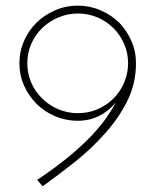

<svg xmlns="http://www.w3.org/2000/svg" viewBox="-20 -654 565 682"><path d="M352 -179Q304 -125 245.5 -78.5Q187 -32 131 8Q127 3 122 -3.5Q117 -10 112 -15Q175 -57 223 -96.5Q271 -136 306 -173Q337 -206 358 -236Q379 -266 391 -290Q367 -260 332.5 -242.5Q298 -225 256 -225Q214 -225 176 -241Q138 -257 110 -285Q82 -313 65.5 -350Q49 -387 49 -429.5Q49 -472 65.5 -509Q82 -546 110 -574Q138 -601 176 -617.5Q214 -634 256.5 -634Q299 -634 337 -617.5Q375 -601 403 -574Q430 -546 446.5 -509Q463 -472 463 -429Q463 -357 432 -295Q401 -233 352 -179ZM130 -304Q154 -280 187 -266Q220 -252 257 -252Q294 -252 326.5 -266Q359 -280 383 -304Q407 -328 421 -360.5Q435 -393 435 -429.5Q435 -466 421 -498Q407 -530 383 -554Q359 -578 326.5 -592Q294 -606 257 -606Q220 -606 187 -592Q154 -578 129.5 -554Q105 -530 91 -498Q77 -466 77 -429.5Q77 -393 91 -360.5Q105 -328 130 -304Z"/></svg>

Font: Josefin Slab Light
Style: Regular
Weight: 300
Designer: Santiago Orozco
Foundry: Typemade
Version: Version 2.000